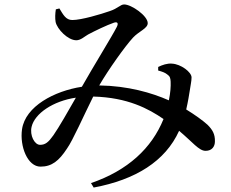

<svg xmlns="http://www.w3.org/2000/svg" viewBox="-20 -777 1040 863"><path d="M389 46 401 66C589 31 723 -52 785 -189C846 -138 874 -99 904 -99C934 -99 946 -120 946 -141C947 -174 935 -194 913 -216C891 -236 856 -261 817 -285C825 -319 830 -351 833 -370C836 -392 841 -412 841 -429C841 -453 793 -489 753 -491C732 -493 709 -485 691 -476V-460C709 -455 721 -451 731 -443C744 -434 746 -427 747 -410C748 -389 746 -359 739 -326C662 -360 556 -391 426 -393C468 -465 542 -569 578 -608C605 -637 644 -649 644 -673C644 -706 571 -757 538 -757C521 -757 510 -739 473 -727C433 -713 346 -687 305 -687C276 -687 264 -711 247 -739L231 -735C228 -717 227 -695 230 -678C237 -646 285 -596 323 -596C343 -596 360 -613 376 -622C408 -639 460 -664 492 -675C507 -680 514 -674 505 -656C486 -618 397 -474 348 -387C224 -368 94 -299 79 -196C68 -119 104 -28 162 -28C213 -28 245 -54 281 -109C307 -145 357 -259 399 -343C554 -339 648 -288 715 -242C662 -111 555 -11 389 46ZM321 -338C288 -280 244 -203 220 -169C198 -138 184 -126 160 -126C135 -126 113 -169 122 -207C136 -267 219 -323 321 -338Z"/></svg>

Font: GenKiMin2 TW SB
Style: Regular
Weight: 600
Version: Version 2.100;PS 2.1;hotconv 16.6.51;makeotf.lib2.5.65220 DE